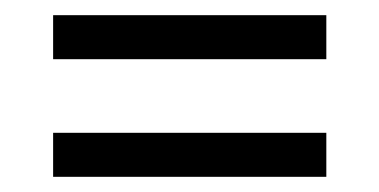

<svg xmlns="http://www.w3.org/2000/svg" viewBox="-20 -339 500 253"><path d="M410 -261H50V-319H410ZM410 -106H50V-164H410Z"/></svg>

Font: Buenard
Style: Regular
Weight: 400
Designer: Gustavo Ibarra
Foundry: FontFuror
Version: Version 1.001 2011